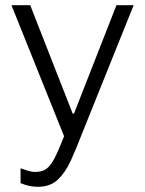

<svg xmlns="http://www.w3.org/2000/svg" viewBox="-20 -531 557 737"><path d="M126 186Q108 186 92 182.5Q76 179 59 172V115Q70 119 85.5 124Q101 129 115 129Q141 129 157.5 117.5Q174 106 189.5 76Q205 46 226 -8L24 -511H96L259 -95H264L427 -511H493L294 -16Q273 39 252 85Q231 131 202 158.5Q173 186 126 186Z"/></svg>

Font: Chivo ExtraLight
Style: Regular
Weight: 250
Designer: Hector Gatti
Foundry: Omnibus-Type
Version: Version 2.002